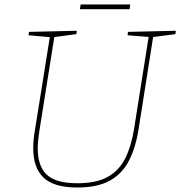

<svg xmlns="http://www.w3.org/2000/svg" viewBox="-20 -829 803 855"><path d="M550 -687 763 -692 761 -677 654 -663 663 -671 597 -253Q584 -171 554 -113Q524 -55 469 -24.5Q414 6 324 6Q220 6 174 -38Q128 -82 128 -168Q128 -186 129.5 -205.5Q131 -225 135 -246L203 -671L209 -663L107 -672L109 -687L322 -692L320 -677L215 -663L223 -671L155 -244Q152 -223 150 -204Q148 -185 148 -168Q148 -89 188.5 -51Q229 -13 324 -13Q409 -13 460 -41.5Q511 -70 538 -124.5Q565 -179 577 -255L643 -671L649 -664L548 -672ZM560 -809 557 -788H336L339 -809Z"/></svg>

Font: Bitter Thin
Style: Italic
Weight: 100
Italic angle: -9°
Designer: Sol Matas, and Bitter project Authors
Foundry: Sol Matas
Version: Version 2.002